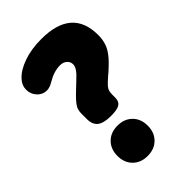

<svg xmlns="http://www.w3.org/2000/svg" viewBox="-199 -699 779 779"><g transform="rotate(-45 190.5 -309.5)"><path d="M167 -163Q128 -163 104 -139Q80 -115 80 -76Q80 -37 104 -13Q128 11 167 11Q206 11 230 -13Q254 -37 254 -76Q254 -115 230 -139Q206 -163 167 -163ZM98 -300V-270Q98 -238 116.5 -223.5Q135 -209 177 -209Q212 -209 226.5 -218Q241 -227 241 -249V-263Q241 -278 243.5 -287Q246 -296 254 -305Q262 -314 278 -328Q315 -359 335.5 -382.5Q356 -406 364 -428.5Q372 -451 372 -478Q372 -630 197 -630Q139 -630 94 -614Q49 -598 26 -572Q8 -553 8 -528Q8 -502 25 -484Q42 -466 66 -466Q82 -466 102 -478Q140 -501 175 -501Q193 -501 204.5 -491Q216 -481 216 -466Q216 -455 207.5 -442Q199 -429 179 -411Q153 -387 137 -371Q121 -355 112.5 -344Q104 -333 101 -322.5Q98 -312 98 -300Z"/></g></svg>

Font: Beiruti Black
Style: Regular
Weight: 900
Designer: Arlette Boutros
Foundry: Boutros
Version: Version 1.41